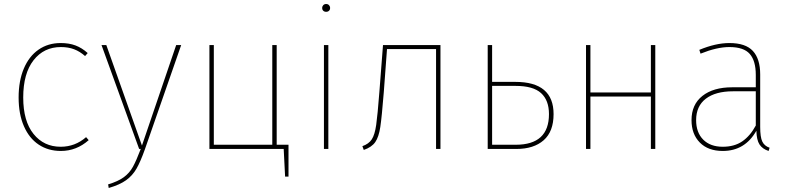

<svg xmlns="http://www.w3.org/2000/svg" viewBox="-20 -744 3935 959"><path d="M418 -479 405 -464Q379 -487 350 -498Q321 -509 284 -509Q199 -509 147.5 -443Q96 -377 96 -257Q96 -139 147.5 -75Q199 -11 283 -11Q355 -11 410 -59L423 -44Q362 10 284 10Q221 10 173.5 -21.5Q126 -53 99.5 -113.5Q73 -174 73 -257Q73 -340 99 -401.5Q125 -463 172.5 -496Q220 -529 283 -529Q325 -529 357 -517Q389 -505 418 -479Z M704 1Q682 63 662 98Q642 133 610 156Q578 179 523 195L520 177Q570 162 598.5 141Q627 120 644 89Q661 58 683 0H675L487 -519H511L689 -17L860 -519H885Z M1421 -21V138H1404L1397 0H1026V-519H1048V-21H1340V-519H1362V-21Z M1629 -704Q1629 -696 1623.5 -690.5Q1618 -685 1609 -685Q1600 -685 1594.5 -690.5Q1589 -696 1589 -704Q1589 -712 1594.5 -718Q1600 -724 1609 -724Q1618 -724 1623.5 -718Q1629 -712 1629 -704ZM1620 0H1598V-519H1620Z M2180 -519V0H2158V-499H1913L1897 -284Q1887 -159 1879.5 -109.5Q1872 -60 1854.5 -34.5Q1837 -9 1797 5L1790 -14Q1822 -25 1837 -48Q1852 -71 1859 -120Q1866 -169 1875 -286L1893 -519Z M2745 -174Q2745 -87 2695.5 -43.5Q2646 0 2559 0H2416V-519H2438V-335H2554Q2745 -335 2745 -174ZM2722 -174Q2722 -243 2682.5 -279Q2643 -315 2555 -315H2438V-21H2556Q2722 -21 2722 -174Z M3231 -262H2929V0H2907V-519H2929V-282H3231V-519H3253V0H3231Z M3824 -6 3819 10Q3788 0 3773.5 -22.5Q3759 -45 3758 -91Q3701 10 3590 10Q3517 10 3475.5 -32Q3434 -74 3434 -144Q3434 -222 3488.5 -265Q3543 -308 3637 -308H3755V-370Q3755 -440 3725 -474.5Q3695 -509 3623 -509Q3561 -509 3479 -476L3473 -495Q3555 -529 3623 -529Q3704 -529 3740.5 -489.5Q3777 -450 3777 -372V-110Q3777 -59 3787.5 -37Q3798 -15 3824 -6ZM3755 -117V-288H3641Q3554 -288 3505.5 -251Q3457 -214 3457 -144Q3457 -82 3492.5 -46.5Q3528 -11 3590 -11Q3648 -11 3687.5 -38Q3727 -65 3755 -117Z"/></svg>

Font: Fira Sans Thin
Style: Regular
Weight: 100
Designer: bBox Type GmbH & Carrois Corporate GbR & Edenspiekermann AG
Foundry: bBox Type GmbH & Carrois Corporate GbR & Edenspiekermann AG
Version: Version 4.301